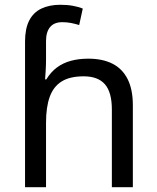

<svg xmlns="http://www.w3.org/2000/svg" viewBox="-20 -785 657 805"><path d="M85 -611Q85 -665 102.5 -699Q120 -733 153.5 -749Q187 -765 233 -765Q262 -765 286.5 -760.5Q311 -756 327 -749L312 -680Q296 -685 278.5 -688.5Q261 -692 241 -692Q207 -692 190 -671.5Q173 -651 173 -613V-535Q173 -513 171.5 -488Q170 -463 169 -452H174Q193 -483 218.5 -502Q244 -521 277 -530Q310 -539 350 -539Q410 -539 451.5 -518Q493 -497 515 -453.5Q537 -410 537 -343V0H449V-326Q449 -398 420 -431.5Q391 -465 331 -465Q273 -465 238.5 -443.5Q204 -422 188.5 -379Q173 -336 173 -271V0H85Z"/></svg>

Font: ltamil05
Style: Book
Weight: 400
Designer: Jelle Bosma - Monotype Design Team
Foundry: Monotype Imaging Inc.
Version: Version 2.003